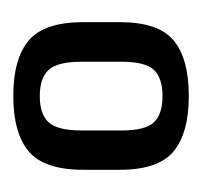

<svg xmlns="http://www.w3.org/2000/svg" viewBox="-28 -694 308 293"><g transform="rotate(-90 126.5 -548.0)"><path d="M126 -414.4Q183.1 -414.4 210.9 -437.6Q238.7 -460.8 238.7 -519.5V-575.5Q238.7 -634.9 210.9 -658.5Q183.1 -682.2 126 -682.2Q69.3 -682.2 41.3 -658.5Q13.4 -634.9 13.4 -575.5V-519.5Q13.4 -461 41.4 -437.7Q69.5 -414.4 126 -414.4ZM125.8 -454.5Q98.1 -454.5 85.8 -467.7Q73.4 -480.8 73.4 -517.3V-578Q73.4 -614.6 85.8 -628.2Q98.1 -641.8 125.8 -641.8Q153.4 -641.8 165.9 -628.2Q178.3 -614.6 178.3 -578V-517.3Q178.3 -480.8 165.9 -467.7Q153.4 -454.5 125.8 -454.5Z"/></g></svg>

Font: Anybody Thin Condensed
Style: Regular
Weight: 100
Width: 3
Version: Version 1.113;gftools[0.9.25]